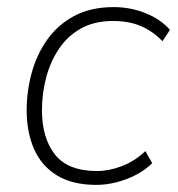

<svg xmlns="http://www.w3.org/2000/svg" viewBox="-20 -512 501 540"><path d="M251 8Q184 8 140.5 -18.5Q97 -45 76 -92.5Q55 -140 55 -202Q55 -255 69 -306.5Q83 -358 112.5 -400Q142 -442 188.5 -467Q235 -492 300 -492Q348 -492 390.5 -474.5Q433 -457 458 -428L437 -396Q409 -425 375.5 -439Q342 -453 298 -453Q245 -453 207 -431.5Q169 -410 145 -373.5Q121 -337 109.5 -292.5Q98 -248 98 -202Q98 -124 134.5 -77.5Q171 -31 253 -31Q286 -31 322 -44.5Q358 -58 389 -87L408 -53Q389 -34 363 -20.5Q337 -7 308 0.5Q279 8 251 8Z"/></svg>

Font: Nunito Sans 12pt ExtraLight
Style: Italic
Weight: 200
Italic angle: -9°
Designer: Vernon Adams
Foundry: Vernon Adams
Version: Version 3.101;gftools[0.9.27]